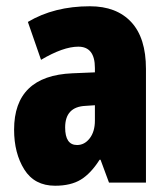

<svg xmlns="http://www.w3.org/2000/svg" viewBox="-20 -583 535 613"><path d="M446 -363V0H328L301 -73H298Q270 -29 238 -9.5Q206 10 156 10Q90 10 57.5 -42Q25 -94 25 -169Q25 -341 211 -349L283 -352V-366Q283 -434 230 -434Q182 -434 111 -392L69 -513Q153 -563 267 -563Q352 -563 399 -512.5Q446 -462 446 -363ZM253 -245Q188 -242 188 -176Q188 -120 226 -120Q250 -120 266.5 -141.5Q283 -163 283 -198V-247Z"/></svg>

Font: Noto Sans UI CondBlack
Style: Regular
Weight: 900
Width: 3
Designer: Monotype Design Team
Foundry: Monotype Imaging Inc.
Version: Version 1.001